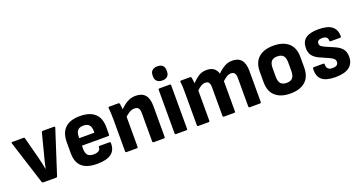

<svg xmlns="http://www.w3.org/2000/svg" viewBox="-42 -1326 3652 1951"><g transform="rotate(-20 1784.5 -350.5)"><path d="M182 0Q171 0 167 -10L17 -481Q12 -494 27 -494H147Q159 -494 160 -484L220 -254Q229 -220 236 -188.5Q243 -157 249 -123H252Q258 -157 266 -188.5Q274 -220 283 -254L342 -484Q345 -494 356 -494H476Q489 -494 486 -481L334 -10Q331 0 320 0Z M762 11Q652 11 598.5 -37Q545 -85 545 -181V-302Q545 -402 598.5 -454Q652 -506 760 -506Q866 -506 920.5 -456Q975 -406 975 -308V-229Q975 -216 962 -216H678V-179Q678 -135 697.5 -113.5Q717 -92 761 -92Q795 -92 814.5 -104Q834 -116 834 -141Q834 -153 847 -153H953Q964 -153 964 -141Q966 -64 915.5 -26.5Q865 11 762 11ZM678 -297H842V-310Q842 -358 822.5 -380.5Q803 -403 761 -403Q718 -403 698 -380.5Q678 -358 678 -310Z M1376 0Q1363 0 1363 -13V-321Q1363 -356 1350 -372.5Q1337 -389 1306 -389Q1277 -389 1248 -371Q1219 -353 1190 -322L1179 -407Q1205 -434 1232 -456.5Q1259 -479 1291.5 -492.5Q1324 -506 1363 -506Q1430 -506 1464 -467Q1498 -428 1498 -347V-13Q1498 0 1486 0ZM1082 0Q1070 0 1070 -13V-367Q1070 -398 1068 -428Q1066 -458 1064 -480Q1062 -494 1076 -494H1173Q1183 -494 1186 -484Q1189 -468 1191.5 -444Q1194 -420 1195 -400L1205 -355V-13Q1205 0 1193 0Z M1617 0Q1605 0 1605 -13V-482Q1605 -494 1617 -494H1728Q1740 -494 1740 -482V-13Q1740 0 1728 0ZM1672 -559Q1637 -559 1617 -577.5Q1597 -596 1597 -626V-644Q1597 -676 1617 -694Q1637 -712 1672 -712Q1710 -712 1729 -694Q1748 -676 1748 -644V-626Q1748 -596 1729 -577.5Q1710 -559 1672 -559Z M1858 0Q1846 0 1846 -13V-367Q1846 -399 1845 -427.5Q1844 -456 1840 -480Q1838 -494 1853 -494H1949Q1959 -494 1962 -484Q1964 -471 1966.5 -455Q1969 -439 1970 -421Q2004 -457 2041 -481.5Q2078 -506 2129 -506Q2178 -506 2206 -485Q2234 -464 2246 -424Q2280 -459 2319.5 -482.5Q2359 -506 2407 -506Q2472 -506 2504.5 -467Q2537 -428 2537 -348V-13Q2537 0 2525 0H2414Q2402 0 2402 -13V-321Q2402 -355 2390 -372Q2378 -389 2351 -389Q2328 -389 2306 -376Q2284 -363 2258 -339V-13Q2258 0 2246 0H2136Q2123 0 2123 -13V-321Q2123 -355 2111.5 -372Q2100 -389 2072 -389Q2050 -389 2028 -376Q2006 -363 1981 -339V-13Q1981 0 1969 0Z M2852 11Q2749 11 2691 -40Q2633 -91 2633 -191V-304Q2633 -404 2690.5 -455Q2748 -506 2852 -506Q2956 -506 3014 -455Q3072 -404 3072 -304V-191Q3072 -91 3014.5 -40Q2957 11 2852 11ZM2852 -104Q2896 -104 2916.5 -127Q2937 -150 2937 -201V-294Q2937 -344 2916.5 -367Q2896 -390 2852 -390Q2809 -390 2788.5 -367Q2768 -344 2768 -294V-201Q2768 -150 2788.5 -127Q2809 -104 2852 -104Z M3339 11Q3238 11 3193 -27.5Q3148 -66 3153 -148Q3154 -160 3166 -160H3267Q3279 -160 3278 -148Q3278 -117 3293.5 -101.5Q3309 -86 3339 -86Q3373 -86 3388.5 -97.5Q3404 -109 3404 -132Q3404 -151 3392.5 -163Q3381 -175 3353 -189L3243 -238Q3198 -260 3176.5 -290.5Q3155 -321 3155 -368Q3155 -438 3199.5 -472Q3244 -506 3340 -506Q3438 -506 3484 -469.5Q3530 -433 3530 -362Q3530 -349 3516 -349H3416Q3404 -349 3404 -365Q3404 -386 3389 -397.5Q3374 -409 3345 -409Q3317 -409 3303.5 -399Q3290 -389 3290 -369Q3290 -352 3300 -342Q3310 -332 3337 -319L3445 -272Q3494 -249 3516.5 -218Q3539 -187 3539 -138Q3539 -64 3489 -26.5Q3439 11 3339 11Z"/></g></svg>

Font: Sofia Sans Semi Condensed ExtraBold
Style: Regular
Weight: 800
Designer: Botio Nikoltchev, Ani Petrova
Foundry: lettersoup
Version: Version 4.100